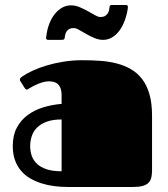

<svg xmlns="http://www.w3.org/2000/svg" viewBox="-20 -744 670 764"><path d="M249 0Q222.7 0 196 -3.4Q169.4 -6.8 145.3 -14.4Q121.1 -22 100.1 -34.2Q79.1 -46.4 63.7 -64.5Q48.3 -82.5 39.6 -106.9Q30.8 -131.3 30.8 -163.1Q30.8 -205.6 46.9 -235.8Q63 -266.1 90.1 -286.1Q117.2 -306.2 152.3 -316.9Q187.5 -327.6 225.1 -330.6V-364.3Q225.1 -383.3 220.2 -394.5Q215.3 -405.8 207.8 -411.4Q200.2 -417 191.2 -418.7Q182.1 -420.4 173.8 -420.4Q164.1 -420.4 153.1 -417.5Q142.1 -414.6 131.8 -410.4Q121.6 -406.2 112.3 -401.4Q103 -396.5 96.7 -392.6Q93.8 -390.6 91.3 -389.2Q88.9 -387.7 86.4 -387.7Q82 -387.7 78.1 -394L61.5 -420.4Q59.1 -423.8 59.1 -427.7Q59.1 -431.6 62.3 -434.6Q65.4 -437.5 68.4 -439.5Q84.5 -450.7 109.4 -462.4Q134.3 -474.1 165.3 -483.4Q196.3 -492.7 232.4 -498.5Q268.6 -504.4 307.1 -504.4Q343.8 -504.4 378.7 -502Q413.6 -499.5 444.6 -491.5Q475.6 -483.4 501.2 -468.5Q526.9 -453.6 545.7 -429.2Q564.5 -404.8 574.7 -369.1Q585 -333.5 585 -283.7V-65.9Q585 -49.8 582 -37.4Q579.1 -24.9 570.8 -16.6Q562.5 -8.3 547.9 -4.2Q533.2 0 509.8 0ZM225.1 -268.6Q189.9 -268.6 166 -259.8Q142.1 -251 127.4 -236.3Q112.8 -221.7 106.4 -202.4Q100.1 -183.1 100.1 -162.6Q100.1 -142.1 106.4 -123.8Q112.8 -105.5 127.4 -91.8Q142.1 -78.1 166 -70.3Q189.9 -62.5 225.1 -62.5ZM481 -724.1Q487.8 -724.1 488.5 -719.2Q489.3 -714.4 488.3 -709Q484.4 -684.1 476.1 -661.6Q467.8 -639.2 455.3 -622.3Q442.9 -605.5 426.5 -595.5Q410.2 -585.4 390.1 -585.4Q372.6 -585.4 355.5 -592.8Q338.4 -600.1 323 -608.9Q307.6 -617.7 294.9 -625Q282.2 -632.3 273.9 -632.3Q262.7 -632.3 256.1 -628.9Q249.5 -625.5 245.4 -619.6Q241.2 -613.8 239.5 -606.2Q237.8 -598.6 236.8 -590.8Q236.3 -587.9 233.6 -586.7Q231 -585.4 220.7 -585.4H171.9Q167 -585.4 165.3 -587.4Q163.6 -589.4 163.3 -592.3Q163.1 -595.2 163.8 -597.9Q164.6 -600.6 164.6 -602.1Q167.5 -626.5 175.8 -648.4Q184.1 -670.4 196.8 -686.8Q209.5 -703.1 226.1 -712.9Q242.7 -722.7 262.7 -722.7Q280.3 -722.7 297.4 -715.3Q314.5 -708 329.8 -699.5Q345.2 -690.9 357.9 -683.6Q370.6 -676.3 378.9 -676.3Q390.1 -676.3 397 -679.9Q403.8 -683.6 408 -689.5Q412.1 -695.3 413.8 -702.9Q415.5 -710.4 416.5 -718.8Q417 -721.7 418.9 -722.9Q420.9 -724.1 428.7 -724.1Z"/></svg>

Font: Fascinate Cyrillic
Style: Regular
Weight: 900
Designer: Denis Ignatov
Foundry: Astigmatic (AOETI)
Version: Version 1.00 November 30, 2018, initial release